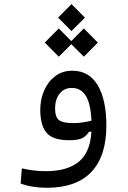

<svg xmlns="http://www.w3.org/2000/svg" viewBox="-20 -687 626 936"><path d="M207 228.5Q174.3 228.5 140.4 223.1Q106.4 217.8 80.6 207.5L86.4 133.8Q116.7 140.6 144 144Q171.4 147.5 203.6 147.5Q306.6 147.5 363 102.5Q419.4 57.6 425.8 -44.9H413.6Q402.8 -25.4 382.6 -14.4Q362.3 -3.4 317.9 -3.4Q236.8 -3.4 206.5 -40Q176.3 -76.7 176.3 -151.4Q176.3 -202.6 195.3 -246.1Q214.4 -289.6 249.3 -315.9Q284.2 -342.3 332.5 -342.3Q414.1 -342.3 456.3 -271.5Q498.5 -200.7 498.5 -74.7Q498.5 73.7 425.5 151.1Q352.5 228.5 207 228.5ZM425.8 -98.6Q422.4 -180.2 398.7 -219.2Q375 -258.3 330.6 -258.3Q292 -258.3 270.3 -230Q248.5 -201.7 248.5 -158.2Q248.5 -117.7 266.6 -102.3Q284.7 -86.9 337.4 -86.9Q361.3 -86.9 382.3 -90.1Q403.3 -93.3 425.8 -98.6ZM388.7 -410.6 327.6 -471.7 266.6 -410.6 198.2 -479.5 266.6 -548.3 327.6 -486.8 388.7 -548.3 457 -479.5ZM328.6 -535.6 263.2 -601.1 328.6 -667 394 -601.1Z"/></svg>

Font: Cascadia Mono SemiLight
Style: Regular
Weight: 350
Monospace: yes
Designer: Aaron Bell
Foundry: Saja Typeworks
Version: Version 2404.023; ttfautohint (v1.8.4)